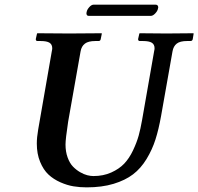

<svg xmlns="http://www.w3.org/2000/svg" viewBox="-20 -788 847 820"><path d="M638.2 -568.8Q640.1 -576.7 640.1 -582Q640.1 -598.1 628.4 -605.5Q616.7 -612.8 590.8 -612.8H577.1Q569.8 -612.8 569.8 -621.1L575.2 -645L577.1 -646Q651.9 -645 690.9 -645L805.2 -646L807.1 -645L803.2 -621.1Q801.8 -612.8 793 -612.8H778.8Q749 -612.8 734.9 -601.8Q720.7 -590.8 716.8 -568.8L668 -293Q657.7 -235.4 644 -192.4Q630.4 -149.4 606 -109.1Q581.5 -68.8 548.3 -43.5Q515.1 -18.1 465.1 -2.9Q415 12.2 350.1 12.2Q321.3 12.2 294.2 7.8Q267.1 3.4 237.8 -9.5Q208.5 -22.5 187 -42.5Q165.5 -62.5 151.4 -96.7Q137.2 -130.9 137.2 -174.8Q137.2 -201.2 143.1 -234.9L201.2 -568.8Q203.1 -576.7 203.1 -582Q203.1 -598.1 191.4 -605.5Q179.7 -612.8 153.8 -612.8H140.1Q132.8 -612.8 132.8 -621.1L138.2 -645L140.1 -646Q236.8 -645 275.9 -645L413.1 -646L415 -645L410.2 -621.1Q408.7 -612.8 400.9 -612.8H387.2Q357.4 -612.8 342.8 -601.8Q328.1 -590.8 324.2 -568.8L271 -268.1Q259.8 -193.8 259.8 -170.9Q259.8 -140.1 268.8 -115.5Q277.8 -90.8 291.5 -76.7Q305.2 -62.5 322 -52.7Q338.9 -43 353 -39.6Q367.2 -36.1 378.9 -36.1Q421.4 -36.1 455.1 -51.3Q488.8 -66.4 510.3 -88.9Q531.7 -111.3 547.9 -145.3Q564 -179.2 572.3 -209Q580.1 -237.3 586.9 -275.9ZM624 -720.2H358.9Q349.1 -720.2 349.1 -731.9Q349.1 -734.9 350.1 -736.8Q351.6 -746.6 361.1 -757.3Q370.6 -768.1 379.9 -768.1H644Q655.8 -768.1 655.8 -755.9Q655.8 -753.9 654.8 -752Q653.3 -741.7 643.3 -731Q633.3 -720.2 624 -720.2Z"/></svg>

Font: Linux Libertine G
Style: Semibold Italic
Weight: 600
Italic angle: -11.5°
Designer: Philipp H. Poll
Foundry: Philipp H. Poll
Version: Version 5.1.1